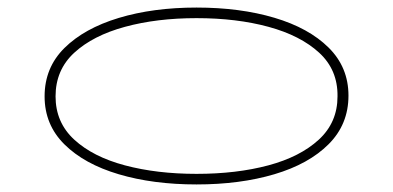

<svg xmlns="http://www.w3.org/2000/svg" viewBox="-20 -480 1040 508"><path d="M500 8Q385 8 294 -19Q203 -46 150.5 -98Q98 -150 98 -225Q98 -301 150.5 -353Q203 -405 294 -432.5Q385 -460 500 -460Q615 -460 706 -433Q797 -406 849.5 -354Q902 -302 902 -227Q902 -151 849.5 -98.5Q797 -46 706 -19Q615 8 500 8ZM500 -20Q606 -20 690 -42.5Q774 -65 823.5 -110.5Q873 -156 873 -225Q874 -295 824.5 -340.5Q775 -386 690.5 -409Q606 -432 500 -432Q395 -432 310.5 -409Q226 -386 176.5 -340.5Q127 -295 127 -225Q127 -156 176.5 -110.5Q226 -65 310.5 -42.5Q395 -20 500 -20Z"/></svg>

Font: Inconsolata UltraExpanded ExtraLight
Style: Regular
Weight: 200
Width: 9
Monospace: yes
Designer: Raph Levien, Cyreal, Brenton Simpson
Foundry: Raph Levien, Cyreal, Google
Version: Version 3.001; ttfautohint (v1.8.2.53-6de2)